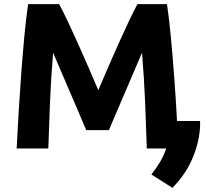

<svg xmlns="http://www.w3.org/2000/svg" viewBox="-20 -713 992 922"><path d="M808 189 707 125Q734 90 750.5 61.5Q767 33 778 0H685Q682 -101 677 -220Q672 -339 662 -460Q644 -418 622.5 -367.5Q601 -317 578.5 -265Q556 -213 536.5 -167Q517 -121 503 -88H394Q380 -121 360.5 -167Q341 -213 318.5 -265Q296 -317 274.5 -367.5Q253 -418 235 -460Q225 -339 220 -220Q215 -101 212 0H60Q64 -82 69.5 -174.5Q75 -267 82 -360.5Q89 -454 97 -539.5Q105 -625 115 -693H264Q282 -660 305 -611.5Q328 -563 353.5 -506Q379 -449 404.5 -390.5Q430 -332 452 -280Q474 -332 499.5 -390.5Q525 -449 550.5 -506Q576 -563 599 -611.5Q622 -660 640 -693H782Q793 -618 801.5 -524.5Q810 -431 817.5 -330Q825 -229 830 -132H941Q943 -52 910 33.5Q877 119 808 189Z"/></svg>

Font: Ubuntu Sans ExtraBold
Style: Regular
Weight: 800
Designer: Dalton Maag Ltd
Foundry: Dalton Maag Ltd
Version: Version 1.006; ttfautohint (v1.8.4.7-5d5b)